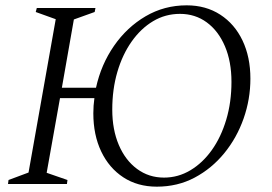

<svg xmlns="http://www.w3.org/2000/svg" viewBox="-20 -690 1019 720"><path d="M10 0 12 -15 87 -43 189 -618 114 -645 118 -660H338L335 -645L257 -617L212 -361H340Q359 -448 407.5 -518Q456 -588 526 -629Q596 -670 680 -670Q752 -670 806 -635Q860 -600 889.5 -538Q919 -476 919 -395Q919 -318 893.5 -245.5Q868 -173 821 -115.5Q774 -58 710 -24Q646 10 568 10Q496 10 442.5 -25Q389 -60 359.5 -122Q330 -184 330 -265Q330 -294 334 -322H205L155 -42L233 -15L231 0ZM595 -24Q648 -24 694 -51.5Q740 -79 774.5 -127.5Q809 -176 828.5 -241.5Q848 -307 848 -383Q848 -459 823.5 -516.5Q799 -574 755.5 -606Q712 -638 655 -638Q600 -638 554 -610.5Q508 -583 473.5 -534Q439 -485 420 -420Q401 -355 401 -279Q401 -204 425.5 -146.5Q450 -89 494 -56.5Q538 -24 595 -24Z"/></svg>

Font: Spectral SC Light
Style: Italic
Weight: 300
Italic angle: -10°
Designer: Jean-Baptiste Levee
Foundry: Production Type
Version: Version 2.001